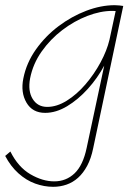

<svg xmlns="http://www.w3.org/2000/svg" viewBox="-57 -431 533 740"><path d="M148 289Q113 289 78.5 276.5Q44 264 14 237Q-16 210 -37 170L-17 153Q13 213 60 240.5Q107 268 152 268Q198 268 230.5 237Q263 206 277 139L356 -231L382 -277Q372 -229 345.5 -179.5Q319 -130 281.5 -88.5Q244 -47 201.5 -21.5Q159 4 117 4Q68 4 45 -35.5Q22 -75 33 -129Q45 -189 81.5 -240.5Q118 -292 168.5 -330Q219 -368 275.5 -389.5Q332 -411 385 -411Q395 -411 403.5 -410Q412 -409 418 -408L302 141Q294 180 279 208Q264 236 244 254Q224 272 199.5 280.5Q175 289 148 289ZM125 -19Q162 -19 200.5 -43Q239 -67 272.5 -106Q306 -145 330.5 -190.5Q355 -236 365 -278L391 -399L401 -386Q395 -388 390 -388.5Q385 -389 376 -389Q330 -389 279.5 -369.5Q229 -350 183 -315Q137 -280 103.5 -232.5Q70 -185 59 -129Q50 -80 69 -49.5Q88 -19 125 -19Z"/></svg>

Font: Ysabeau Infant Thin
Style: Italic
Weight: 250
Italic angle: -12°
Designer: Christian Thalmann (Catharsis Fonts)
Version: Version 2.001;gftools[0.9.30]; featfreeze: ss01,ss02,lnum